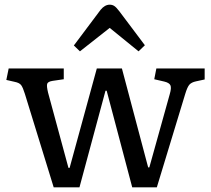

<svg xmlns="http://www.w3.org/2000/svg" viewBox="-20 -799 900 819"><path d="M209 0 86 -399Q78 -425 70.5 -435.5Q63 -446 42 -450L7 -458L17 -507H252V-461L204 -454Q185 -451 181.5 -442Q178 -433 185 -404L272 -83H277L393 -507H500L612 -85H617L704 -397Q712 -424 707 -435Q702 -446 681 -451L638 -461L647 -507H853V-460L816 -452Q797 -448 788 -438Q779 -428 770 -398L649 0H544L435 -412H430L319 0ZM321 -580 295 -605 409 -757Q427 -779 448 -779Q459 -779 467.5 -773.5Q476 -768 489 -751L598 -606L571 -580L448 -680Z"/></svg>

Font: Literata 12pt
Style: Regular
Weight: 400
Designer: Latin by Veronika Burian and Jose Scaglione. Greek by Irene Vlachou. Cyrillic by Vera Evstafieva.
Foundry: TypeTogether
Version: Version 3.002